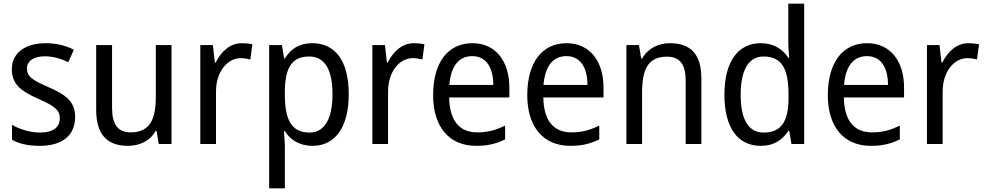

<svg xmlns="http://www.w3.org/2000/svg" viewBox="-20 -780 5336 1040"><path d="M387 -147C387 -231 334 -268 245 -307C156 -346 126 -364 126 -409C126 -449 161 -475 223 -475C268 -475 311 -462 350 -443L380 -511C335 -533 285 -546 227 -546C118 -546 44 -494 44 -405C44 -319 100 -284 191 -243C279 -205 304 -181 304 -140C304 -92 270 -62 196 -62C140 -62 82 -82 45 -104V-23C82 -2 130 10 196 10C314 10 387 -44 387 -147Z M909 -536H824V-255C824 -129 789 -63 687 -63C619 -63 587 -106 587 -195V-536H501V-186C501 -56 556 10 673 10C735 10 793 -16 823 -71H828L840 0H909Z M1290 -546C1226 -546 1178 -501 1148 -441H1144L1133 -536H1065V0H1150V-284C1150 -391 1211 -465 1284 -465C1301 -465 1321 -462 1336 -458L1347 -540C1330 -544 1309 -546 1290 -546Z M1672 -546C1599 -546 1554 -514 1523 -463H1519L1507 -536H1438V240H1523V13C1523 -11 1520 -45 1518 -69H1523C1552 -24 1601 10 1673 10C1793 10 1869 -88 1869 -269C1869 -454 1793 -546 1672 -546ZM1655 -474C1742 -474 1781 -398 1781 -269C1781 -142 1741 -62 1657 -62C1558 -62 1523 -132 1523 -268V-286C1524 -413 1561 -474 1655 -474Z M2222 -546C2158 -546 2110 -501 2080 -441H2076L2065 -536H1997V0H2082V-284C2082 -391 2143 -465 2216 -465C2233 -465 2253 -462 2268 -458L2279 -540C2262 -544 2241 -546 2222 -546Z M2539 -546C2407 -546 2326 -443 2326 -264C2326 -94 2412 10 2559 10C2622 10 2667 -1 2716 -25V-100C2666 -75 2622 -63 2565 -63C2468 -63 2415 -127 2413 -252H2739V-306C2739 -447 2666 -546 2539 -546ZM2538 -476C2617 -476 2652 -409 2652 -320H2414C2422 -421 2465 -476 2538 -476Z M3049 -546C2917 -546 2836 -443 2836 -264C2836 -94 2922 10 3069 10C3132 10 3177 -1 3226 -25V-100C3176 -75 3132 -63 3075 -63C2978 -63 2925 -127 2923 -252H3249V-306C3249 -447 3176 -546 3049 -546ZM3048 -476C3127 -476 3162 -409 3162 -320H2924C2932 -421 2975 -476 3048 -476Z M3608 -546C3547 -546 3489 -518 3458 -463H3453L3441 -536H3373V0H3458V-278C3458 -408 3492 -473 3593 -473C3663 -473 3694 -430 3694 -345V0H3779V-355C3779 -487 3721 -546 3608 -546Z M4101 10C4173 10 4219 -23 4250 -71H4255L4267 0H4336V-760H4250V-545C4250 -524 4253 -489 4255 -467H4250C4219 -514 4171 -546 4101 -546C3980 -546 3904 -450 3904 -267C3904 -84 3979 10 4101 10ZM4117 -62C4033 -62 3992 -134 3992 -266C3992 -396 4032 -474 4116 -474C4217 -474 4251 -404 4251 -269V-248C4251 -123 4212 -62 4117 -62Z M4677 -546C4545 -546 4464 -443 4464 -264C4464 -94 4550 10 4697 10C4760 10 4805 -1 4854 -25V-100C4804 -75 4760 -63 4703 -63C4606 -63 4553 -127 4551 -252H4877V-306C4877 -447 4804 -546 4677 -546ZM4676 -476C4755 -476 4790 -409 4790 -320H4552C4560 -421 4603 -476 4676 -476Z M5226 -546C5162 -546 5114 -501 5084 -441H5080L5069 -536H5001V0H5086V-284C5086 -391 5147 -465 5220 -465C5237 -465 5257 -462 5272 -458L5283 -540C5266 -544 5245 -546 5226 -546Z"/></svg>

Font: Noto Sans Bengali UI SemiCondensed
Style: Regular
Weight: 400
Width: 4
Designer: Jelle Bosma - Monotype Design Team
Foundry: Monotype Imaging Inc.
Version: Version 2.003